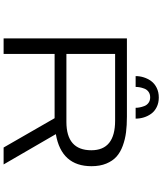

<svg xmlns="http://www.w3.org/2000/svg" viewBox="64 -986 921 1090"><g transform="rotate(90 525.0 -440.5)"><path d="M411.5 -749.5Q411.5 -773.5 418.8 -796.2Q426 -819 440.2 -838.2Q454.5 -857.5 478.5 -869.2Q502.5 -881 533 -881Q563.5 -881 587.2 -869.2Q611 -857.5 625 -838.2Q639 -819 646 -796.2Q653 -773.5 653 -749.5H591.5Q591.5 -760.5 589.2 -772.5Q587 -784.5 581.5 -799Q576 -813.5 563.2 -822.8Q550.5 -832 532 -832Q513.5 -832 500.8 -822.8Q488 -813.5 482.5 -798.8Q477 -784 475 -772.5Q473 -761 473 -749.5ZM817 0 650.5 -289.5H285.5V0H197.5V-700H641.5Q691 -700 730.5 -695Q770 -690 807 -676.5Q844 -663 868.8 -640.8Q893.5 -618.5 908.2 -582.8Q923 -547 923 -499Q923 -328 741 -296.5L913 0ZM285.5 -633V-356.5H671.5Q832.5 -356.5 832.5 -498Q832.5 -633 664.5 -633Z"/></g></svg>

Font: League Mono Extended Light
Style: Regular
Weight: 300
Width: 9
Designer: Tyler Finck
Foundry: The League of Moveable Type / Tyler Finck
Version: Version 2.210